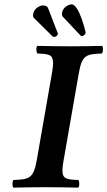

<svg xmlns="http://www.w3.org/2000/svg" viewBox="-20 -857 492 879"><path d="M283 -828C273 -821 266 -810 264 -799C262 -787 266 -782 268 -780L349 -694C350 -693 353 -692 356 -692C359 -692 362 -694 364 -695C368 -698 371 -702 372 -706V-709C372 -709 343 -837 308 -837C298 -837 290 -832 283 -828ZM150 -822C140 -815 134 -804 132 -794C132 -792 131 -789 131 -787C131 -781 133 -777 136 -774L221 -690C223 -688 226 -688 228 -688C232 -688 235 -690 238 -691C241 -694 245 -698 245 -703C245 -704 244 -705 244 -706L200 -820C196 -829 189 -832 175 -832C166 -832 156 -826 150 -822ZM271 -122 341 -523C356 -606 375 -609 446 -612C453 -618 453 -641 448 -647C399 -646 358 -645 301 -645C242 -645 201 -646 151 -647C144 -641 146 -618 151 -612C204.9 -609.7 223 -608 223 -567C223 -555.5 221.2 -541.1 218 -523L148 -122C133 -39 113 -36 42 -33C35 -27 36 -4 41 2C90 1 131 0 188 0C247 0 288 1 338 2C345 -4 344 -27 339 -33C285.5 -35.3 265.8 -37 265.8 -77C265.8 -88.6 267.7 -103.3 271 -122Z"/></svg>

Font: Linux Libertine O
Style: Bold Italic
Weight: 700
Italic angle: -11.5°
Designer: Philipp H. Poll
Foundry: Philipp H. Poll
Version: Version 4.1.0